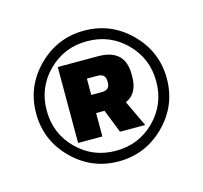

<svg xmlns="http://www.w3.org/2000/svg" viewBox="-57 -875 444 420"><g transform="rotate(-15 165.0 -665.0)"><path d="M60.5 -560.5Q17 -604 17 -665Q17 -726 60.5 -769.5Q104 -813 165 -813Q226 -813 269.5 -769.5Q313 -726 313 -665Q313 -604 269.5 -560.5Q226 -517 165 -517Q104 -517 60.5 -560.5ZM77 -753Q41 -717 41 -665Q41 -613 77 -577Q113 -541 165 -541Q217 -541 253 -577Q289 -613 289 -665Q289 -717 253 -753Q217 -789 165 -789Q113 -789 77 -753ZM241 -689Q241 -650 213 -638L241 -579H184L163 -632H144V-579H89V-751H180Q241 -751 241 -694ZM186 -693Q186 -710 168 -710H144V-673H168Q186 -673 186 -690Z"/></g></svg>

Font: Cooper Hewitt
Style: Bold
Weight: 711
Designer: Village Type and Design LLC
Foundry: Cooper Hewitt Smithsonian Design Museum
Version: 1.000